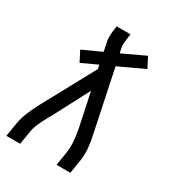

<svg xmlns="http://www.w3.org/2000/svg" viewBox="-178 -838 855 941"><g transform="rotate(30 250.0 -367.5)"><path d="M4 0 16 -74Q22 -111 37.5 -147.5Q53 -184 72 -219L229 -508L224 -530L136 -489L106 -547L211 -595L203 -635Q197 -657 198 -680.5Q199 -704 203 -728L204 -735H282L281 -728Q278 -708 276 -688Q274 -668 278 -649L283 -628L409 -687L439 -629L297 -563L369 -219Q377 -184 380.5 -147.5Q384 -111 378 -74L366 0H288L300 -74Q305 -107 302.5 -140Q300 -173 294 -205L253 -399L142 -187Q140 -185 139 -183Q138 -181 136 -179V-178Q135 -176 134 -174.5Q133 -173 132 -171V-170Q119 -147 108.5 -122.5Q98 -98 94 -74L82 0Z"/></g></svg>

Font: Iosevka Curly Slab
Style: Italic
Weight: 400
Italic angle: -9°
Monospace: yes
Designer: Belleve Invis
Foundry: Belleve Invis
Version: Version 22.1.2; ttfautohint (v1.8.4)